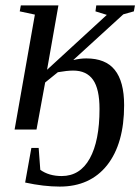

<svg xmlns="http://www.w3.org/2000/svg" viewBox="-20 -479 519 710"><path d="M252 -258V-257Q276 -263 299 -263Q370 -263 404 -221Q439 -178 439 -90Q439 52 376 132Q313 211 201 211Q142 211 73 196L96 68H123L129 149Q161 172 208 172Q276 172 312 107Q348 42 348 -76Q348 -150 324 -184Q300 -218 251 -218Q228 -218 194 -212L147 -174L115 0H34L109 -425L53 -437L57 -459H196L154 -221L375 -424L333 -437L336 -459H479L475 -437L436 -426Z"/></svg>

Font: Libra Serif Modern
Style: Italic
Weight: 400
Italic angle: -12°
Designer: Stefan Peev, Context Ltd
Foundry: Stefan Peev, Context Ltd
Version: Version 1.000